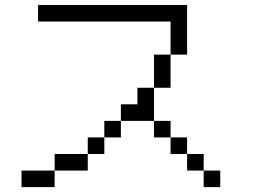

<svg xmlns="http://www.w3.org/2000/svg" viewBox="-20 -820 1040 773"><path d="M600 -333.3H666.7V-266.7H600ZM600 -466.7V-333.3H466.7V-400H533.3V-466.7ZM600 -600H666.7V-466.7H600ZM733.3 -800V-600H666.7V-733.3H133.3V-800ZM733.3 -133.3V-200H800V-133.3ZM733.3 -266.7V-200H666.7V-266.7ZM866.7 -133.3V-66.7H800V-133.3ZM400 -266.7V-333.3H466.7V-266.7ZM400 -200H333.3V-266.7H400ZM66.7 -66.7V-133.3H200V-66.7ZM200 -133.3V-200H333.3V-133.3Z"/></svg>

Font: Galmuri14 Regular
Style: Regular
Weight: 400
Designer: Lee Minseo (quiple)
Version: Version 2.399;hotconv 1.1.1;makeotfexe 2.6.0 DEVELOPMENT